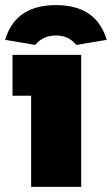

<svg xmlns="http://www.w3.org/2000/svg" viewBox="-29 -732 438 752"><path d="M93 0H289V-517H20V-357H93ZM190 -712C69 -712 14 -653 -9 -576L109 -556C130 -582 158 -593 190 -593C221 -593 249 -582 270 -556L389 -576C366 -653 311 -712 190 -712Z"/></svg>

Font: Finlandica Black
Style: Regular
Weight: 900
Designer: Niklas Ekholm, Juho Hiilivirta, Jaakko Suomalainen
Foundry: Helsinki Type Studio
Version: Version 2.000;Glyphs 3.2 (3202)